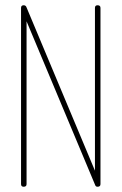

<svg xmlns="http://www.w3.org/2000/svg" viewBox="-20 -710 462 730"><path d="M70 0Q60 0 60 -10V-680Q60 -690 70 -690Q77 -690 80 -684L341 -61V-680Q341 -690 351 -690Q362 -690 362 -680V-10Q362 0 351 0Q344 0 342 -6L81 -629V-10Q81 0 70 0Z"/></svg>

Font: Zen Loop
Style: Regular
Weight: 400
Designer: Yoshimichi Ohira
Foundry: A-1 Corp ZenFonts
Version: Version 1.000; ttfautohint (v1.8.3)